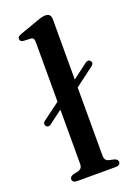

<svg xmlns="http://www.w3.org/2000/svg" viewBox="-143 -794 594 850"><g transform="rotate(-20 154.5 -369.0)"><path d="M19.5 -277.5Q15.5 -283 16.8 -289Q18 -295 23.5 -299L134.5 -381.5L176 -399.5L283 -480.5Q288.5 -484.5 295 -484.2Q301.5 -484 305.5 -478.5Q310 -473.5 309 -467.8Q308 -462 302 -457L187 -370.5L145 -352L41.5 -275Q29 -266 19.5 -277.5ZM211 -711.5V-68.5Q211 -55 216 -48.2Q221 -41.5 231 -39L253.5 -34Q262.5 -31.5 266.8 -27.2Q271 -23 271 -16.5Q271 -9 265.5 -4.5Q260 0 248.5 0H67Q56 0 50.5 -4.5Q45 -9 45 -16.5Q45 -22.5 49.2 -26.8Q53.5 -31 62 -34L85.5 -39Q95.5 -42 100.5 -48.5Q105.5 -55 105.5 -68.5V-641Q105.5 -652 101.8 -657.2Q98 -662.5 89.5 -663L55.5 -664.5Q47 -666 43.5 -669.5Q40 -673 40 -679Q40 -685.5 44 -689.5Q48 -693.5 59.5 -697.5L142.5 -727Q158.5 -733 168.2 -735.2Q178 -737.5 185 -737.5Q198 -737.5 204.5 -730.5Q211 -723.5 211 -711.5Z"/></g></svg>

Font: Fraunces
Style: Regular
Weight: 400
Version: Version 1.000;[b76b70a41]